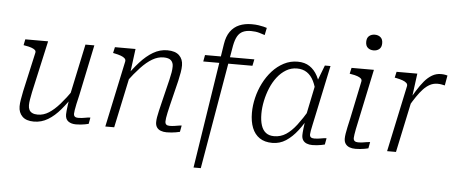

<svg xmlns="http://www.w3.org/2000/svg" viewBox="-59 -921 3051 1291"><g transform="rotate(5 1466.0 -275.0)"><path d="M159 -187Q153 -157 149.5 -136Q146 -115 146 -98Q146 -80 152.5 -67Q159 -54 173.5 -47Q188 -40 210 -40Q249 -40 284.5 -62.5Q320 -85 357 -127Q394 -169 435 -228L447 -200Q407 -139 367 -91.5Q327 -44 283 -17.5Q239 9 188 9Q136 9 110 -17Q84 -43 84 -85Q84 -106 88.5 -131.5Q93 -157 99 -188L158 -452Q161 -464 153 -471.5Q145 -479 128 -485Q111 -491 85 -495L75 -497L83 -537H237ZM478 -197Q469 -160 463.5 -134Q458 -108 455.5 -92Q453 -76 453 -68Q453 -54 460.5 -48Q468 -42 482 -42Q507 -42 528.5 -46.5Q550 -51 565 -51L557 -8Q546 -5 532 -2.5Q518 0 503 1.5Q488 3 472 3Q440 3 420 -11.5Q400 -26 400 -58Q400 -67 401.5 -82.5Q403 -98 406 -120Q409 -142 413 -169L411 -170L489 -537H549Z M670 0H730L808 -367L806 -376L827 -537H688L679 -497L689 -495Q714 -490 732 -483.5Q750 -477 759 -468Q768 -459 765 -446ZM1091 -182 1132 -349Q1139 -380 1143.5 -406Q1148 -432 1148 -454Q1148 -496 1121.5 -521.5Q1095 -547 1041 -547Q991 -547 946 -520.5Q901 -494 859 -447.5Q817 -401 775 -340L786 -312Q829 -370 868 -411.5Q907 -453 944.5 -475Q982 -497 1020 -497Q1056 -497 1071 -482Q1086 -467 1086 -442Q1086 -422 1082.5 -401.5Q1079 -381 1072 -351L1035 -199Q1026 -162 1020 -136.5Q1014 -111 1011 -92.5Q1008 -74 1008 -59Q1008 -38 1017.5 -24Q1027 -10 1044.5 -3.5Q1062 3 1084 3Q1101 3 1116.5 1.5Q1132 0 1146.5 -2.5Q1161 -5 1173 -8L1181 -51Q1171 -51 1158 -48.5Q1145 -46 1130.5 -44Q1116 -42 1100 -42Q1085 -42 1077.5 -48.5Q1070 -55 1070 -69Q1070 -78 1072 -93Q1074 -108 1079 -130Q1084 -152 1091 -182Z M1296 -537H1629L1620 -493H1288ZM1590 -725Q1558 -725 1535.5 -714.5Q1513 -704 1499.5 -680.5Q1486 -657 1478 -616L1334 223H1285L1416 -621Q1424 -674 1447.5 -707Q1471 -740 1507.5 -755.5Q1544 -771 1591 -771Q1617 -771 1637 -768Q1657 -765 1671.5 -761.5Q1686 -758 1694 -755L1684 -706Q1671 -711 1646 -718Q1621 -725 1590 -725Z M2085 -376 2061 -342Q2051 -392 2033.5 -427.5Q2016 -463 1988 -482Q1960 -501 1920 -501Q1881 -501 1847.5 -481Q1814 -461 1788 -427.5Q1762 -394 1744.5 -352Q1727 -310 1717.5 -264.5Q1708 -219 1708 -177Q1708 -131 1718.5 -99Q1729 -67 1750.5 -50.5Q1772 -34 1806 -34Q1850 -34 1886 -57.5Q1922 -81 1956 -125.5Q1990 -170 2027 -232L2037 -201Q2005 -138 1968 -90Q1931 -42 1889.5 -15Q1848 12 1798 12Q1746 12 1712 -11Q1678 -34 1661 -76.5Q1644 -119 1644 -178Q1644 -228 1656.5 -280Q1669 -332 1693 -379.5Q1717 -427 1751 -464.5Q1785 -502 1828 -524.5Q1871 -547 1921 -547Q1969 -547 2002 -525Q2035 -503 2055.5 -464.5Q2076 -426 2085 -376ZM2143 -537 2071 -197Q2063 -160 2057.5 -134Q2052 -108 2049 -92Q2046 -76 2046 -68Q2046 -54 2053.5 -48Q2061 -42 2076 -42Q2100 -42 2122 -46.5Q2144 -51 2159 -51L2151 -8Q2140 -5 2126 -2.5Q2112 0 2097 1.5Q2082 3 2067 3Q2046 3 2029.5 -3.5Q2013 -10 2004 -23.5Q1995 -37 1995 -58Q1995 -72 1998.5 -103Q2002 -134 2007 -169L2004 -171L2052 -403L2057 -412L2105 -537Z M2281 -60Q2281 -74 2284 -93Q2287 -112 2292.5 -137.5Q2298 -163 2306 -198L2359 -452Q2361 -464 2353 -471.5Q2345 -479 2328.5 -485Q2312 -491 2286 -495L2276 -497L2285 -537H2436L2361 -182Q2354 -152 2350 -130Q2346 -108 2343.5 -93Q2341 -78 2341 -69Q2341 -55 2349 -48.5Q2357 -42 2372 -42Q2388 -42 2402.5 -44Q2417 -46 2430.5 -48.5Q2444 -51 2453 -51L2445 -8Q2434 -5 2419.5 -2.5Q2405 0 2389.5 1.5Q2374 3 2358 3Q2335 3 2318 -3.5Q2301 -10 2291 -24Q2281 -38 2281 -60ZM2368 -720Q2368 -747 2383.5 -760Q2399 -773 2422 -773Q2445 -773 2460.5 -760Q2476 -747 2476 -720Q2476 -693 2460.5 -680Q2445 -667 2422 -667Q2399 -667 2383.5 -680Q2368 -693 2368 -720Z M2572 0H2632L2711 -372L2707 -370L2729 -537H2589L2580 -497L2591 -495Q2616 -490 2634 -483.5Q2652 -477 2661 -468Q2670 -459 2667 -446ZM2932 -542Q2929 -543 2917 -545.5Q2905 -548 2888 -548Q2856 -548 2828.5 -532Q2801 -516 2777 -487.5Q2753 -459 2729 -420Q2705 -381 2678 -335L2690 -311Q2712 -349 2733 -380Q2754 -411 2775 -433.5Q2796 -456 2819.5 -468.5Q2843 -481 2871 -481Q2887 -481 2898.5 -478.5Q2910 -476 2920 -474Z"/></g></svg>

Font: Roboto Serif ExtraLight
Style: Italic
Weight: 250
Italic angle: -10°
Designer: Greg Gazdowicz
Foundry: Commercial Type
Version: Version 1.008